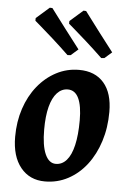

<svg xmlns="http://www.w3.org/2000/svg" viewBox="-53 -765 548 816"><g transform="rotate(5 221.0 -356.5)"><path d="M169.4 12Q104.2 12 65.7 -35.4Q27.2 -82.9 27.2 -166.4Q27.2 -231.1 45.7 -286.7Q64.1 -342.2 97.7 -383.9Q131.3 -425.6 176.4 -449.3Q221.4 -473 273.6 -473Q341.9 -473 379.4 -429.7Q416.9 -386.5 416.9 -306Q416.9 -238.6 398.4 -180.8Q380 -122.9 346.7 -79.6Q313.4 -36.4 268 -12.2Q222.7 12 169.4 12ZM209 -66.4Q235.7 -66.4 254.9 -88.1Q274.2 -109.8 284.4 -153.2Q294.6 -196.6 294.6 -259.5Q294.6 -321.6 279.2 -353.8Q263.8 -386 233 -386Q206.8 -386 187.3 -365.1Q167.9 -344.2 157.6 -304.6Q147.4 -265 147.4 -207.9Q147.4 -139.2 163.6 -102.8Q179.8 -66.4 209 -66.4ZM362.4 -531.3Q325.7 -566.5 291.5 -597Q257.4 -627.4 235.5 -646.2Q213.7 -664.9 213.7 -664.9L214 -676.2L269.9 -725.4L281.2 -724.8Q281.2 -724.8 300 -699.7Q318.8 -674.7 347.6 -636.5Q376.5 -598.4 406.8 -559.4L375.9 -532.4ZM218.6 -531.3Q181.9 -566.5 147.8 -597Q113.6 -627.4 91.8 -646.2Q70 -664.9 70 -664.9L70.2 -676.2L126.2 -725.4L137.4 -724.8Q137.4 -724.8 156.2 -699.7Q175 -674.7 203.9 -636.5Q232.7 -598.4 263 -559.4L232.2 -532.4Z"/></g></svg>

Font: Alegreya
Style: Italic
Weight: 400
Italic angle: -7°
Designer: Juan Pablo del Peral
Foundry: Huerta Tipografica
Version: Version 2.009